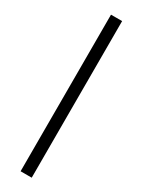

<svg xmlns="http://www.w3.org/2000/svg" viewBox="-205 -784 598 807"><g transform="rotate(30 94.5 -380.0)"><path d="M122 0V-760H68V0Z"/></g></svg>

Font: Noto Sans Thai Looped ExtraCondensed Light
Style: Regular
Weight: 300
Width: 2
Designer: Sasikarn Vongin, Ben Mitchell
Foundry: The Fontpad Ltd
Version: Version 1.001